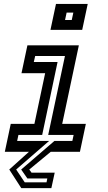

<svg xmlns="http://www.w3.org/2000/svg" viewBox="-20 -770 550 974"><path d="M236 -618.5 264 -750H425L397 -618.5ZM310 -668.5H344L352 -706H318ZM88 184.5 27 90 127 0H4.5L34.5 -141.5H154.5L209 -398.5H89L119 -540H380L295.5 -141.5H415.5L385.5 0H237.5L128.5 90L140 106H257.5L240.5 184.5ZM105.5 155H216L220 135.5H119L87.5 90L256 -55H347L353.5 -85.5H224.5L309.5 -486H158.5L151.5 -455.5H272L194 -85.5H73.5L67 -55H229L62 90Z"/></svg>

Font: Tourney Expanded SemiBold
Style: Italic
Weight: 600
Width: 7
Italic angle: -12°
Designer: Tyler Finck
Foundry: Etcetera Type Co
Version: Version 1.010; ttfautohint (v1.8.3)